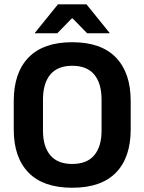

<svg xmlns="http://www.w3.org/2000/svg" viewBox="-20 -846 662 880"><path d="M311 14.5Q178.5 14.5 110.8 -54.8Q43 -124 43 -253V-383Q43 -512.5 110.8 -582.5Q178.5 -652.5 311 -652.5Q443.5 -652.5 511.2 -582.5Q579 -512.5 579 -383V-253Q579 -124 511.5 -54.8Q444 14.5 311 14.5ZM311 -94.5Q378.5 -94.5 412 -134.5Q445.5 -174.5 445.5 -247V-389Q445.5 -464 412 -504.2Q378.5 -544.5 311 -544.5Q244 -544.5 210.5 -504.2Q177 -464 177 -389V-247Q177 -174.5 210.5 -134.5Q244 -94.5 311 -94.5ZM140 -695.5 245.5 -826H376.5L482 -695.5V-693.5H379.5L313 -761.5H309L242.5 -693.5H140Z"/></svg>

Font: Anek Malayalam Medium SemiBold
Style: Regular
Weight: 600
Version: Version 1.003